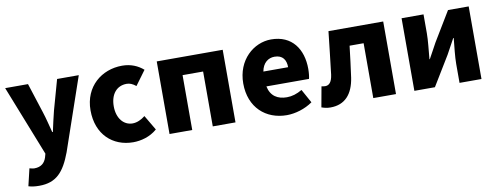

<svg xmlns="http://www.w3.org/2000/svg" viewBox="-65 -923 3848 1482"><g transform="rotate(-10 1859.5 -182.0)"><path d="M143 219C278 219 340 147 395 1L591 -569H421L355 -333C342 -279 329 -226 318 -172H313C298 -228 286 -281 269 -333L193 -569H14L232 -17L224 12C211 52 183 80 129 80C116 80 101 75 91 73L59 208C83 215 106 219 143 219Z M916 14C976 14 1048 -4 1104 -53L1035 -170C1006 -147 972 -130 936 -130C867 -130 815 -190 815 -285C815 -379 864 -439 943 -439C967 -439 989 -430 1015 -409L1098 -522C1055 -559 1001 -583 932 -583C773 -583 633 -473 633 -285C633 -96 756 14 916 14Z M1202 0H1380V-430H1541V0H1719V-569H1202Z M2120 14C2186 14 2264 -9 2323 -51L2264 -158C2223 -134 2185 -122 2144 -122C2072 -122 2018 -154 2002 -232H2336C2340 -246 2344 -277 2344 -309C2344 -464 2264 -583 2100 -583C1963 -583 1830 -469 1830 -285C1830 -96 1956 14 2120 14ZM1999 -349C2011 -416 2054 -447 2103 -447C2168 -447 2193 -405 2193 -349Z M2462 14C2575 14 2639 -58 2658 -185C2670 -266 2679 -349 2689 -430H2799V0H2977V-569H2548C2535 -458 2524 -345 2510 -235C2502 -176 2480 -155 2450 -155C2439 -155 2430 -157 2421 -159L2392 1C2414 9 2435 14 2462 14Z M3121 0H3282L3422 -230C3440 -262 3468 -315 3487 -349H3491C3484 -279 3475 -204 3475 -148V0H3647V-569H3485L3346 -339C3329 -306 3299 -254 3281 -220H3278C3284 -289 3293 -365 3293 -421V-569H3121Z"/></g></svg>

Font: Noto Sans KR Black
Style: Regular
Weight: 900
Designer: Ryoko NISHIZUKA 西塚涼子 (kana, bopomofo & ideographs); Paul D. Hunt (Latin, Greek & Cyrillic); Sandoll Communications 산돌커뮤니
Foundry: Adobe
Version: Version 2.004;hotconv 1.0.118;makeotfexe 2.5.65603